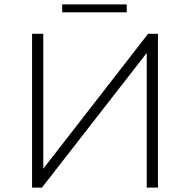

<svg xmlns="http://www.w3.org/2000/svg" viewBox="-20 -854 865 874"><path d="M126 0V-700H177V-86L654 -700H699V0H648V-613L171 0ZM263 -798V-834H557V-798Z"/></svg>

Font: Modern
Style: Regular
Weight: 300
Designer: Julieta Ulanovsky
Foundry: Julieta Ulanovsky
Version: Version 8.000